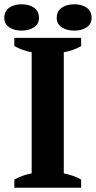

<svg xmlns="http://www.w3.org/2000/svg" viewBox="-37 -877 448 897"><path d="M342 0H30V-38Q70 -60 111 -67V-633Q91 -636 69 -644Q47 -652 30 -662V-700H342V-662Q324 -651 302.5 -643.5Q281 -636 261 -633V-67Q281 -63 302.5 -56Q324 -49 342 -38ZM228 -793Q228 -825 251.5 -841Q275 -857 310 -857Q345 -857 368 -841Q391 -825 391 -793Q391 -765 368 -749.5Q345 -734 310 -734Q275 -734 251.5 -749.5Q228 -765 228 -793ZM-17 -793Q-17 -825 6 -841Q29 -857 64 -857Q99 -857 122 -841Q145 -825 145 -793Q145 -765 122 -749.5Q99 -734 64 -734Q29 -734 6 -749.5Q-17 -765 -17 -793Z"/></svg>

Font: PTSerif
Style: Bold
Weight: 700
Designer: A.Korolkova, O.Umpeleva, V.Yefimov
Foundry: ParaType Ltd
Version: Version 1.000W OFL; ttfautohint (v1.2) -l 8 -r 50 -G 200 -x 